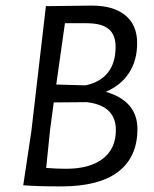

<svg xmlns="http://www.w3.org/2000/svg" viewBox="-20 -662 552 686"><path d="M471 -201Q471 -101 402.5 -48.5Q334 4 199 4Q113 4 64 0H63L92 -193L144 -640H145L308 -642Q385 -642 427.5 -607.5Q470 -573 470 -508Q470 -446 441 -401.5Q412 -357 358 -334Q471 -301 471 -201ZM290 -579H212L181 -360L286 -357Q393 -381 393 -495Q393 -538 368 -558.5Q343 -579 290 -579ZM394 -197Q394 -285 290 -297L172 -296L159 -199L145 -62Q182 -59 216 -59Q301 -59 347.5 -95Q394 -131 394 -197Z"/></svg>

Font: Alegreya Sans SC
Style: Italic
Weight: 400
Italic angle: -7°
Designer: Juan Pablo del Peral
Foundry: Huerta Tipografica
Version: Version 2.008; ttfautohint (v1.6)